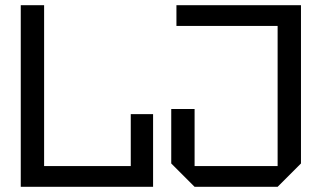

<svg xmlns="http://www.w3.org/2000/svg" viewBox="-20 -720 1240 740"><path d="M60 0V-700H150V-80H484V-280H570V0ZM640 -90V-300H730V-80H1050V-620H660V-700H1140V-90L1050 0H730Z"/></svg>

Font: Tektur
Style: Regular
Weight: 400
Designer: Adam Jagosz
Foundry: Adam Jagosz
Version: Version 1.005;gftools[0.9.30]